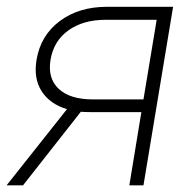

<svg xmlns="http://www.w3.org/2000/svg" viewBox="-53 -556 560 576"><path d="M377.4 0H335L371.1 -219.7H216.8Q202.6 -219.7 189.5 -220.7L16.1 0H-33.2L147.9 -228.5Q96.2 -244.1 71.8 -282.5Q47.4 -320.8 56.6 -376.5Q68.8 -449.7 126.2 -492.7Q183.6 -535.6 267.6 -535.6H466.3ZM377.4 -257.8 417 -496.6H263.7Q196.3 -496.6 152.1 -464.8Q107.9 -433.1 98.6 -376.5Q89.4 -320.8 123.3 -289.3Q157.2 -257.8 225.6 -257.8Z"/></svg>

Font: Inter Display Extra Light
Style: Italic
Weight: 200
Italic angle: -9.39999°
Designer: Rasmus Andersson
Foundry: rsms
Version: Version 4.000;git-4fc901f